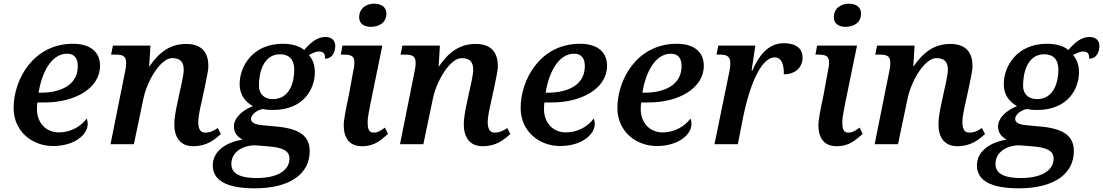

<svg xmlns="http://www.w3.org/2000/svg" viewBox="-20 -784 5998 1044"><path d="M268 10C387 10 457 -53 457 -110C457 -121 455 -132 451 -139C421 -97 364 -64 300 -64C229 -64 181 -118 181 -189C181 -209 182 -223 184 -227H226C384 -227 524 -302 524 -427C524 -502 470 -546 377 -546C159 -546 54 -349 54 -197C54 -67 158 10 268 10ZM190 -280C207 -389 259 -492 345 -492C390 -492 403 -460 403 -424C403 -323 312 -280 202 -280Z M1181 -55 1164 -88C1131 -65 1113 -63 1094 -63C1065 -63 1058 -91 1058 -123C1058 -145 1067 -191 1075 -225L1093 -308C1101 -348 1113 -399 1113 -425C1113 -492 1083 -545 993 -545C911 -545 850 -507 791 -421L798 -536H594L584 -487H609C650 -487 666 -478 666 -441C666 -424 664 -414 662 -404L581 0H708L758 -239C777 -342 853 -468 916 -468C968 -468 979 -439 979 -403C979 -375 961 -300 958 -287L946 -231C934 -176 928 -137 928 -113C926 -41 958 11 1030 11C1105 11 1146 -24 1181 -55Z M1366 240C1554 240 1664 163 1664 38C1664 -41 1614 -82 1493 -95L1407 -103C1375 -106 1345 -114 1345 -137C1345 -165 1388 -191 1412 -191C1427 -187 1444 -186 1464 -186C1633 -186 1692 -302 1692 -392C1692 -437 1677 -464 1660 -485C1674 -491 1692 -504 1714 -504C1740 -504 1749 -490 1747 -465C1790 -465 1803 -505 1803 -535C1803 -562 1785 -583 1749 -583C1704 -583 1667 -551 1634 -512C1608 -535 1564 -546 1518 -546C1352 -546 1283 -421 1283 -327C1283 -267 1314 -230 1355 -207C1291 -182 1252 -138 1252 -98C1252 -59 1272 -40 1299 -25C1216 -12 1137 34 1137 115C1137 197 1211 240 1366 240ZM1463 -245C1422 -245 1388 -268 1388 -319C1388 -385 1410 -489 1503 -489C1550 -489 1580 -462 1580 -406C1580 -342 1558 -245 1463 -245ZM1376 184C1269 184 1238 151 1238 107C1238 49 1289 8 1366 6L1430 11C1517 17 1554 35 1554 79C1554 134 1502 184 1376 184Z M1996 -638C2039 -638 2081 -659 2081 -710C2081 -747 2051 -764 2015 -764C1972 -764 1933 -740 1933 -689C1933 -655 1961 -638 1996 -638ZM1948 11C2021 11 2054 -26 2090 -56L2073 -90C2041 -67 2031 -63 2010 -63C1982 -63 1979 -91 1979 -124C1979 -146 1990 -197 1996 -229L2059 -536H1842L1833 -487H1850C1890 -487 1907 -478 1907 -446C1907 -426 1905 -416 1901 -399L1876 -262C1862 -198 1849 -132 1849 -104C1849 -37 1877 11 1948 11Z M2755 -55 2738 -88C2705 -65 2687 -63 2668 -63C2639 -63 2632 -91 2632 -123C2632 -145 2641 -191 2649 -225L2667 -308C2675 -348 2687 -399 2687 -425C2687 -492 2657 -545 2567 -545C2485 -545 2424 -507 2365 -421L2372 -536H2168L2158 -487H2183C2224 -487 2240 -478 2240 -441C2240 -424 2238 -414 2236 -404L2155 0H2282L2332 -239C2351 -342 2427 -468 2490 -468C2542 -468 2553 -439 2553 -403C2553 -375 2535 -300 2532 -287L2520 -231C2508 -176 2502 -137 2502 -113C2500 -41 2532 11 2604 11C2679 11 2720 -24 2755 -55Z M3025 10C3144 10 3214 -53 3214 -110C3214 -121 3212 -132 3208 -139C3178 -97 3121 -64 3057 -64C2986 -64 2938 -118 2938 -189C2938 -209 2939 -223 2941 -227H2983C3141 -227 3281 -302 3281 -427C3281 -502 3227 -546 3134 -546C2916 -546 2811 -349 2811 -197C2811 -67 2915 10 3025 10ZM2947 -280C2964 -389 3016 -492 3102 -492C3147 -492 3160 -460 3160 -424C3160 -323 3069 -280 2959 -280Z M3551 10C3670 10 3740 -53 3740 -110C3740 -121 3738 -132 3734 -139C3704 -97 3647 -64 3583 -64C3512 -64 3464 -118 3464 -189C3464 -209 3465 -223 3467 -227H3509C3667 -227 3807 -302 3807 -427C3807 -502 3753 -546 3660 -546C3442 -546 3337 -349 3337 -197C3337 -67 3441 10 3551 10ZM3473 -280C3490 -389 3542 -492 3628 -492C3673 -492 3686 -460 3686 -424C3686 -323 3595 -280 3485 -280Z M3865 0H3992L4021 -148C4064 -355 4128 -472 4192 -472C4231 -472 4243 -432 4242 -380C4302 -380 4344 -414 4344 -473C4344 -514 4316 -549 4241 -549C4153 -549 4103 -474 4071 -401H4067L4087 -536H3886L3876 -487H3895C3930 -487 3951 -479 3951 -441C3951 -422 3949 -409 3945 -390Z M4577 -638C4620 -638 4662 -659 4662 -710C4662 -747 4632 -764 4596 -764C4553 -764 4514 -740 4514 -689C4514 -655 4542 -638 4577 -638ZM4529 11C4602 11 4635 -26 4671 -56L4654 -90C4622 -67 4612 -63 4591 -63C4563 -63 4560 -91 4560 -124C4560 -146 4571 -197 4577 -229L4640 -536H4423L4414 -487H4431C4471 -487 4488 -478 4488 -446C4488 -426 4486 -416 4482 -399L4457 -262C4443 -198 4430 -132 4430 -104C4430 -37 4458 11 4529 11Z M5336 -55 5319 -88C5286 -65 5268 -63 5249 -63C5220 -63 5213 -91 5213 -123C5213 -145 5222 -191 5230 -225L5248 -308C5256 -348 5268 -399 5268 -425C5268 -492 5238 -545 5148 -545C5066 -545 5005 -507 4946 -421L4953 -536H4749L4739 -487H4764C4805 -487 4821 -478 4821 -441C4821 -424 4819 -414 4817 -404L4736 0H4863L4913 -239C4932 -342 5008 -468 5071 -468C5123 -468 5134 -439 5134 -403C5134 -375 5116 -300 5113 -287L5101 -231C5089 -176 5083 -137 5083 -113C5081 -41 5113 11 5185 11C5260 11 5301 -24 5336 -55Z M5521 240C5709 240 5819 163 5819 38C5819 -41 5769 -82 5648 -95L5562 -103C5530 -106 5500 -114 5500 -137C5500 -165 5543 -191 5567 -191C5582 -187 5599 -186 5619 -186C5788 -186 5847 -302 5847 -392C5847 -437 5832 -464 5815 -485C5829 -491 5847 -504 5869 -504C5895 -504 5904 -490 5902 -465C5945 -465 5958 -505 5958 -535C5958 -562 5940 -583 5904 -583C5859 -583 5822 -551 5789 -512C5763 -535 5719 -546 5673 -546C5507 -546 5438 -421 5438 -327C5438 -267 5469 -230 5510 -207C5446 -182 5407 -138 5407 -98C5407 -59 5427 -40 5454 -25C5371 -12 5292 34 5292 115C5292 197 5366 240 5521 240ZM5618 -245C5577 -245 5543 -268 5543 -319C5543 -385 5565 -489 5658 -489C5705 -489 5735 -462 5735 -406C5735 -342 5713 -245 5618 -245ZM5531 184C5424 184 5393 151 5393 107C5393 49 5444 8 5521 6L5585 11C5672 17 5709 35 5709 79C5709 134 5657 184 5531 184Z"/></svg>

Font: Noto Serif Semi
Style: Italic
Weight: 600
Italic angle: -12°
Designer: Monotype Design Team
Foundry: Monotype Imaging Inc.
Version: Version 1.901